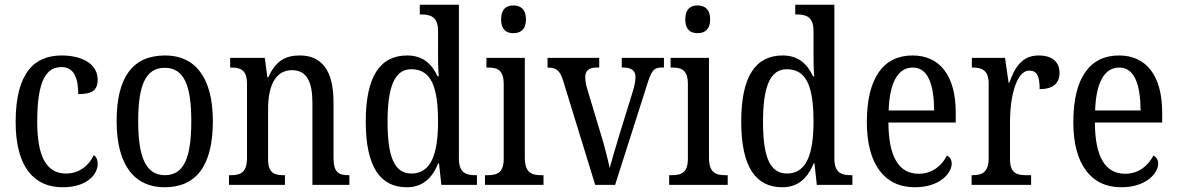

<svg xmlns="http://www.w3.org/2000/svg" viewBox="-20 -780 4964 810"><path d="M244 10C348 10 392 -45 392 -88C392 -107 386 -118 376 -126C356 -84 317 -48 258 -48C174 -48 137 -123 137 -266C137 -445 177 -497 240 -497C295 -497 310 -445 310 -383C367 -383 392 -398 392 -444C392 -510 327 -546 240 -546C130 -546 46 -479 46 -265C46 -70 128 10 244 10Z M674 10C808 10 878 -81 878 -269C878 -456 801 -546 677 -546C541 -546 472 -456 472 -269C472 -81 549 10 674 10ZM676 -41C594 -41 563 -119 563 -269C563 -418 593 -494 675 -494C757 -494 787 -418 787 -269C787 -119 758 -41 676 -41Z M946 0H1182V-41H1177C1139 -41 1111 -49 1111 -108V-321C1111 -405 1135 -484 1212 -484C1276 -484 1298 -432 1298 -346V0H1454V-41H1450C1412 -41 1387 -50 1387 -113V-349C1387 -486 1335 -546 1245 -546C1185 -546 1143 -524 1112 -454H1108L1097 -536H951V-495H956C993 -495 1022 -486 1022 -427V-113C1022 -50 992 -41 954 -41H946Z M1696 10C1764 10 1803 -29 1829 -91H1832L1842 0H1992V-41H1984C1945 -41 1916 -52 1916 -111V-760H1751V-719H1758C1795 -719 1828 -710 1828 -650V-565C1828 -529 1828 -490 1831 -458H1826C1802 -510 1764 -546 1698 -546C1585 -546 1523 -460 1523 -267C1523 -75 1585 10 1696 10ZM1716 -48C1643 -48 1615 -120 1615 -266C1615 -410 1643 -488 1715 -488C1801 -488 1828 -410 1828 -267C1828 -129 1798 -48 1716 -48Z M2146 -640C2175 -640 2199 -655 2199 -698C2199 -742 2175 -757 2146 -757C2116 -757 2094 -742 2094 -698C2094 -655 2116 -640 2146 -640ZM2026 0H2273V-41H2263C2222 -41 2194 -52 2194 -115V-536H2032V-495H2040C2079 -495 2105 -484 2105 -425V-110C2105 -51 2077 -41 2037 -41H2026Z M2355 -442 2491 0H2575L2708 -417C2727 -479 2737 -495 2770 -495H2781V-536H2603V-495H2611C2643 -495 2661 -482 2661 -456C2661 -437 2657 -418 2648 -389L2592 -208C2575 -152 2559 -97 2552 -71C2545 -105 2529 -170 2513 -220L2457 -406C2452 -423 2449 -439 2449 -455C2449 -480 2463 -495 2496 -495H2508V-536H2290V-495C2325 -495 2342 -484 2355 -442Z M2923 -640C2952 -640 2976 -655 2976 -698C2976 -742 2952 -757 2923 -757C2893 -757 2871 -742 2871 -698C2871 -655 2893 -640 2923 -640ZM2803 0H3050V-41H3040C2999 -41 2971 -52 2971 -115V-536H2809V-495H2817C2856 -495 2882 -484 2882 -425V-110C2882 -51 2854 -41 2814 -41H2803Z M3280 10C3348 10 3387 -29 3413 -91H3416L3426 0H3576V-41H3568C3529 -41 3500 -52 3500 -111V-760H3335V-719H3342C3379 -719 3412 -710 3412 -650V-565C3412 -529 3412 -490 3415 -458H3410C3386 -510 3348 -546 3282 -546C3169 -546 3107 -460 3107 -267C3107 -75 3169 10 3280 10ZM3300 -48C3227 -48 3199 -120 3199 -266C3199 -410 3227 -488 3299 -488C3385 -488 3412 -410 3412 -267C3412 -129 3382 -48 3300 -48Z M3839 10C3946 10 3995 -50 3995 -90C3995 -108 3985 -119 3975 -124C3954 -83 3915 -47 3856 -47C3774 -47 3729 -114 3728 -263H4012V-305C4012 -463 3943 -546 3830 -546C3707 -546 3637 -452 3637 -264C3637 -90 3710 10 3839 10ZM3921 -314H3729C3733 -430 3767 -495 3831 -495C3896 -495 3920 -422 3921 -314Z M4079 0H4330V-41H4308C4271 -41 4241 -49 4241 -108V-273C4241 -362 4265 -482 4322 -482C4355 -482 4366 -459 4366 -404C4425 -404 4450 -431 4450 -472C4450 -517 4421 -546 4362 -546C4290 -546 4261 -494 4238 -431H4235L4220 -536H4080V-495H4083C4120 -495 4151 -486 4151 -427V-113C4151 -50 4120 -41 4082 -41H4079Z M4710 10C4817 10 4866 -50 4866 -90C4866 -108 4856 -119 4846 -124C4825 -83 4786 -47 4727 -47C4645 -47 4600 -114 4599 -263H4883V-305C4883 -463 4814 -546 4701 -546C4578 -546 4508 -452 4508 -264C4508 -90 4581 10 4710 10ZM4792 -314H4600C4604 -430 4638 -495 4702 -495C4767 -495 4791 -422 4792 -314Z"/></svg>

Font: Noto Serif Devanagari Condensed
Style: Regular
Weight: 400
Width: 3
Designer: Universal Thirst, Indian Type Foundry and the Monotype Design Team
Foundry: Monotype Imaging Inc.
Version: Version 2.004